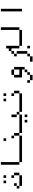

<svg xmlns="http://www.w3.org/2000/svg" viewBox="1855 -2583 790 4540"><g transform="rotate(-90 2250.0 -313.0)"><path d="M187.5 -312.5V-375H125V-312.5H62.5V-250H125V-187.5H375V-250H125V-312.5ZM250 -562.5V-625H187.5V-562.5ZM375 -562.5V-625H312.5V-562.5ZM375 -250H437.5Q437.5 -250 437.5 -375H375Q375 -375 375 -250ZM375 -375V-437.5H312.5V-375Z M1000 -187.5V-250H687.5V-187.5ZM687.5 -250V-687.5H625V-250Z M1500 -187.5V-250H1375V-187.5ZM1250 -562.5V-625H1187.5V-562.5ZM1312.5 -250H1000V-187.5H1312.5ZM1312.5 -250H1375Q1375 -250 1375 -375H1312.5Q1312.5 -375 1312.5 -250ZM1312.5 -375V-437.5H1250V-375Z M1687.5 -62.5V-125H1625V-62.5ZM1812.5 -62.5V-125H1750V-62.5ZM2000 -187.5V-250H1875V-187.5ZM1812.5 -250H1500V-187.5H1812.5ZM1812.5 -250H1875V-312.5H1812.5ZM1812.5 -312.5Q1812.5 -312.5 1812.5 -437.5H1750Q1750 -437.5 1750 -312.5Z M2187.5 -562.5V-625H2125V-562.5ZM2312.5 -562.5V-625H2250V-562.5ZM2312.5 -250H2000V-187.5H2312.5ZM2312.5 -250H2375Q2375 -250 2375 -375H2312.5Q2312.5 -375 2312.5 -250ZM2312.5 -375V-437.5H2250V-375Z M2625 0V62.5H2750V0ZM2625 0V-62.5H2562.5V0ZM2750 0H2812.5V-62.5H2750ZM2812.5 -62.5H2875V-125H2812.5ZM2875 -125H2937.5Q2937.5 -125 2937.5 -375H2875Q2875 -375 2875 -250H2750Q2750 -250 2750 -375H2687.5V-187.5H2875ZM2750 -375H2875V-437.5H2750Z M3437.5 0V-62.5H3375V0ZM3500 -187.5V-250H3437.5V-187.5ZM3187.5 0H3062.5V62.5H3187.5ZM3187.5 0H3250V-62.5H3187.5ZM3250 -62.5H3312.5Q3312.5 -62.5 3312.5 -312.5H3250Q3250 -312.5 3250 -62.5ZM3437.5 -250V-562.5H3375V-500H3312.5V-437.5H3250V-375H3187.5V-312.5H3250V-375H3312.5V-437.5H3375V-250Z M3812.5 -250H3500V-187.5H3812.5ZM3812.5 -250H3875V-687.5H3812.5Z M4250 -687.5Q4250 -687.5 4250 -187.5H4312.5Q4312.5 -187.5 4312.5 -687.5Z"/></g></svg>

Font: CalcUnifontExMono
Style: Regular
Weight: 500
Version: Version 15.0.06